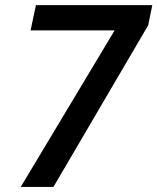

<svg xmlns="http://www.w3.org/2000/svg" viewBox="-20 -734 618 754"><path d="M61.5 0 430.2 -614.7H100.1L121.1 -713.9H578.1L562 -634.8L189.9 0Z"/></svg>

Font: Open Sans SemiBold
Style: Italic
Weight: 600
Italic angle: -12°
Designer: Monotype Design Team
Foundry: Monotype Imaging Inc.
Version: Version 3.003; ttfautohint (v1.8.4)